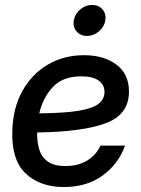

<svg xmlns="http://www.w3.org/2000/svg" viewBox="-20 -753 578 785"><path d="M240.7 11.7Q143.6 11.7 85 -43.7Q26.4 -99.1 30.3 -217.3Q32.7 -311 71.5 -380.9Q110.4 -450.7 175.8 -489Q241.2 -527.3 323.2 -527.3Q404.3 -527.3 455.8 -489Q507.3 -450.7 507.3 -378.4Q507.3 -284.7 412.6 -249.3Q317.9 -213.9 131.8 -211.4Q130.9 -174.8 139.9 -143.6Q148.9 -112.3 174.3 -93.3Q199.7 -74.2 247.6 -74.2Q300.8 -74.2 337.6 -97.4Q374.5 -120.6 390.6 -157.7H491.2Q463.9 -82 399.4 -35.2Q335 11.7 240.7 11.7ZM140.6 -289.6Q245.6 -290.5 303.5 -300.5Q361.3 -310.5 384.3 -329.6Q407.2 -348.6 407.2 -377Q407.2 -406.7 383.1 -423.8Q358.9 -440.9 312.5 -440.9Q236.3 -440.9 195.6 -396.7Q154.8 -352.5 140.6 -289.6ZM335.4 -606Q309.1 -606 293.2 -624.5Q277.3 -643.1 281.7 -669.4Q286.1 -695.8 307.9 -714.4Q329.6 -732.9 356.4 -732.9Q383.3 -732.9 399.2 -714.4Q415 -695.8 410.6 -669.4Q406.2 -643.1 384.3 -624.5Q362.3 -606 335.4 -606Z"/></svg>

Font: Inter Display Medium
Style: Italic
Weight: 500
Italic angle: -9.39999°
Designer: Rasmus Andersson
Foundry: rsms
Version: Version 4.000;git-a52131595